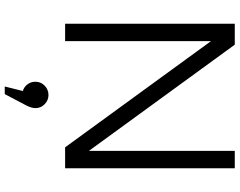

<svg xmlns="http://www.w3.org/2000/svg" viewBox="-120 -634 1008 808"><g transform="rotate(90 384.0 -230.0)"><path d="M80 0V-714H168L615 -100V-714H688V0H600L153 -614V0ZM344 254 363 178Q346 173 335 158.5Q324 144 324 125Q324 102 340.5 86Q357 70 380 70Q402 70 418.5 86Q435 102 435 125Q435 141 424 163L376 254Z"/></g></svg>

Font: Arcon
Style: Regular
Weight: 400
Designer: M. Zarth
Foundry: martin zarth - visuelle & digitale kommunikation
Version: Version 1.131;PS 001.131;hotconv 1.0.70;makeotf.lib2.5.58329